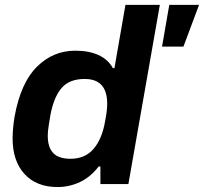

<svg xmlns="http://www.w3.org/2000/svg" viewBox="-20 -743 824 775"><path d="M212.2 12Q127.2 12 79.1 -40.5Q30.9 -92.9 30.9 -184.2Q30.9 -204 32.9 -226.1Q34.9 -248.3 38.9 -272.7Q63.7 -408.8 129 -473.6Q194.3 -538.4 283.7 -538.4Q338.9 -538.4 377.4 -520.9Q416 -503.3 435.7 -468H441.9L486.4 -723.4H625.2L498.2 0H385.3V-71.1H378.3Q346.6 -29.2 303.5 -8.6Q260.4 12 212.2 12ZM264.9 -102.1Q323.7 -102.1 358.1 -142.6Q392.5 -183 404.4 -254.8Q409.7 -282.3 411.2 -297.7Q412.7 -313 412.7 -324.7Q412.7 -356.3 403.2 -378.7Q393.7 -401 373.5 -412.6Q353.3 -424.3 321.9 -424.3Q260 -424.3 228.6 -387.7Q197.1 -351.1 183.4 -278.3Q179.8 -255.7 177.2 -240.3Q174.6 -225 173.7 -214.4Q172.8 -203.7 172.8 -194.8Q172.8 -148.5 194.8 -125.3Q216.7 -102.1 264.9 -102.1ZM634.1 -555 663.3 -723.4H783.5L720.5 -555Z"/></svg>

Font: Archivo Variable SemiBold
Style: Italic
Weight: 600
Italic angle: -10°
Designer: Hector Gatti
Foundry: Omnibus-Type
Version: Version 2.001